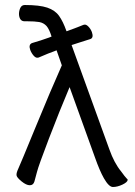

<svg xmlns="http://www.w3.org/2000/svg" viewBox="-20 -734 540 767"><path d="M246 -609Q298 -628 314 -635H315Q323 -638 332.5 -628.5Q342 -619 347 -606Q355 -583 341 -578L300 -565Q294 -563 266 -554L417 -137Q436 -83 464 -49Q479 -28 487 -20Q490 -19 490 -15Q489 -6 469 3.5Q449 13 431 13Q415 13 395 -22Q378 -52 359 -106L258 -386Q217 -289 175.5 -180.5Q134 -72 128 -48Q122 -24 117.5 -9Q113 6 99 6Q85 6 66 -9.5Q47 -25 46 -34Q45 -43 53 -60Q61 -77 121.5 -224.5Q182 -372 227 -473L206 -533L196 -529L172 -520L134 -504H133Q124 -501 115 -511Q106 -521 101 -534Q93 -556 108 -562Q143 -572 176 -584L186 -588Q177 -617 166 -630Q154 -643 136.5 -646Q119 -649 89 -649H78Q59 -649 56 -674Q55 -688 60.5 -701Q66 -714 79 -714Q138 -714 169 -703.5Q200 -693 216 -670.5Q232 -648 245 -611Z"/></svg>

Font: Moon Stars Kai HW
Style: Regular
Weight: 400
Designer: GuiWonder
Version: Version 1.101